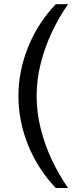

<svg xmlns="http://www.w3.org/2000/svg" viewBox="-20 -756 383 932"><path d="M250.6 156.5Q163.8 65 116.7 -51.2Q69.5 -167.5 69.5 -290Q69.5 -411.5 116.7 -528Q163.8 -644.5 250.6 -735.5H310.4Q267.6 -675 232.8 -601.6Q198 -528.3 177.9 -449Q157.8 -369.8 157.8 -290Q157.8 -210.2 177.9 -130.5Q198 -50.7 232.8 22.4Q267.6 95.5 310.4 156.5Z"/></svg>

Font: Archivo SemiBold SemiExpanded
Style: Regular
Weight: 600
Width: 6
Version: Version 2.001